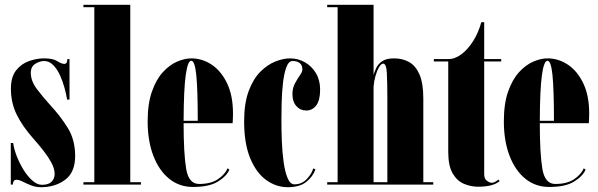

<svg xmlns="http://www.w3.org/2000/svg" viewBox="-20 -770 2496 801"><path d="M151.5 11Q128.5 11 109.2 3.2Q90 -4.5 75 -12.2Q60 -20 48.5 -20Q40.5 -20 37.2 -14.2Q34 -8.5 33 0H25V-173.5H35Q38 -149.5 49.5 -119.5Q61 -89.5 78 -62Q95 -34.5 115 -16.8Q135 1 155 1Q182.5 1 195.2 -11.8Q208 -24.5 208 -44.5Q208 -66.5 194 -92Q180 -117.5 160 -143Q140 -168.5 121 -189.5Q73.5 -243 49.5 -292.2Q25.5 -341.5 25.5 -400Q25.5 -449 47.2 -476.5Q69 -504 101 -515.2Q133 -526.5 163.5 -526.5Q201 -526.5 218.8 -515Q236.5 -503.5 248 -503.5Q256 -503.5 258.2 -509.2Q260.5 -515 261 -523.5H270V-354.5H260Q256.5 -376.5 249 -404Q241.5 -431.5 229.8 -457Q218 -482.5 201.5 -499Q185 -515.5 163.5 -515.5Q146.5 -515.5 127.5 -504Q108.5 -492.5 108.5 -466Q108.5 -432 134.2 -398Q160 -364 190.5 -330.5Q231.5 -286.5 262.5 -236.8Q293.5 -187 293.5 -119Q293.5 -51 251.8 -20Q210 11 151.5 11Z M328 0V-10H373.5V-740H328V-750H523.5V-10H568V0Z M785 10Q728 10 685.5 -24.5Q643 -59 619.5 -120.8Q596 -182.5 596 -263.5Q596 -337.5 613.8 -388Q631.5 -438.5 659.5 -469Q687.5 -499.5 719 -513Q750.5 -526.5 778 -526.5Q824 -526.5 863.5 -500Q903 -473.5 927.5 -422.2Q952 -371 952 -296.5Q952 -277 950.5 -256H746Q746 -130.5 756.5 -66.5Q767 -2.5 810.5 -2.5Q860.5 -2.5 890 -23Q919.5 -43.5 929.5 -68L937 -62Q924.5 -34 888.2 -12Q852 10 785 10ZM778 -516.5Q763 -516.5 754.8 -456.5Q746.5 -396.5 746 -266H805Q805 -395 799 -455.8Q793 -516.5 778 -516.5Z M1180.5 11Q1132 11 1090.5 -19Q1049 -49 1023.8 -110Q998.5 -171 998.5 -263.5Q998.5 -339.5 1017.5 -390.2Q1036.5 -441 1066.2 -470.8Q1096 -500.5 1129 -513.5Q1162 -526.5 1190 -526.5Q1223.5 -526.5 1252 -510.2Q1280.5 -494 1298 -464.8Q1315.5 -435.5 1315.5 -396.5Q1315.5 -351 1299.2 -330Q1283 -309 1258 -309Q1233 -309 1216.5 -327.2Q1200 -345.5 1200 -377.5Q1200 -402.5 1210.5 -422Q1221 -441.5 1231.2 -456Q1241.5 -470.5 1241.5 -480Q1241.5 -498.5 1230.2 -507Q1219 -515.5 1200.5 -515.5Q1184 -515.5 1174.5 -489.2Q1165 -463 1160.5 -423.2Q1156 -383.5 1155 -341.2Q1154 -299 1154 -267.5Q1154 -227 1155.8 -181Q1157.5 -135 1163.2 -94Q1169 -53 1179.8 -27Q1190.5 -1 1208.5 -1Q1239.5 -1 1260.8 -24Q1282 -47 1286.5 -67.5L1296 -63.5Q1285.5 -33.5 1257.8 -11.2Q1230 11 1180.5 11Z M1345 0V-10H1388.5V-740H1345V-750H1538.5V-458Q1542 -470 1549.5 -486.2Q1557 -502.5 1574.2 -514.5Q1591.5 -526.5 1624 -526.5Q1659.5 -526.5 1687 -511Q1714.5 -495.5 1730.2 -459Q1746 -422.5 1746 -359V-10H1787.5V0ZM1538.5 -408V-10H1596V-355.5Q1596 -430 1593.8 -467.2Q1591.5 -504.5 1578.5 -504.5Q1570 -504.5 1561.2 -489.5Q1552.5 -474.5 1546.2 -452.2Q1540 -430 1538.5 -408Z M1974.5 9Q1945 9 1916.2 -2.8Q1887.5 -14.5 1868.8 -46Q1850 -77.5 1850 -136.5V-513.5H1790V-523.5H1850Q1878.5 -523.5 1905.8 -544.2Q1933 -565 1954.8 -600Q1976.5 -635 1988 -677.5H2000V-523.5H2071V-513.5H2000V-43.5Q2000 -24 2011.5 -15.8Q2023 -7.5 2031 -7.5Q2039.5 -7.5 2047.5 -12.5Q2055.5 -17.5 2059 -21L2064.5 -14.5Q2037.5 9 1974.5 9Z M2271 10Q2214 10 2171.5 -24.5Q2129 -59 2105.5 -120.8Q2082 -182.5 2082 -263.5Q2082 -337.5 2099.8 -388Q2117.5 -438.5 2145.5 -469Q2173.5 -499.5 2205 -513Q2236.5 -526.5 2264 -526.5Q2310 -526.5 2349.5 -500Q2389 -473.5 2413.5 -422.2Q2438 -371 2438 -296.5Q2438 -277 2436.5 -256H2232Q2232 -130.5 2242.5 -66.5Q2253 -2.5 2296.5 -2.5Q2346.5 -2.5 2376 -23Q2405.5 -43.5 2415.5 -68L2423 -62Q2410.5 -34 2374.2 -12Q2338 10 2271 10ZM2264 -516.5Q2249 -516.5 2240.8 -456.5Q2232.5 -396.5 2232 -266H2291Q2291 -395 2285 -455.8Q2279 -516.5 2264 -516.5Z"/></svg>

Font: Imbue 100pt Black
Style: Regular
Weight: 900
Designer: Tyler Finck
Foundry: Etcetera Type Company
Version: Version 1.102; ttfautohint (v1.8.3)